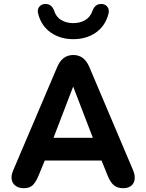

<svg xmlns="http://www.w3.org/2000/svg" viewBox="-20 -962 755 990"><path d="M48 -83.4 275.5 -617.7Q289.1 -648.9 309.7 -663.7Q330.2 -678.4 358.3 -678.4Q385.6 -678.4 406 -663.7Q426.5 -648.9 440.1 -617.7L666.6 -83.4Q677 -57.6 674.2 -36.7Q671.4 -15.8 655.9 -3.7Q640.3 8.4 615.7 8.4Q585.2 8.4 567.1 -6.8Q549.1 -22.1 535.4 -55.6L487.4 -174.5L550.4 -134.4H168.8L227.4 -174.5L178.4 -55.6Q163.5 -20.3 147.3 -5.9Q131 8.4 102.6 8.4Q76.9 8.4 60.3 -3.9Q43.6 -16.3 40.2 -37Q36.8 -57.8 48 -83.4ZM241.7 -214.4 212.4 -251.5H501.4L473 -214.4L357.3 -515.6ZM177.4 -888.9Q171 -910 180.7 -924.5Q190.4 -939 208.1 -941.2Q224.9 -942.6 235.5 -936.9Q246.1 -931.2 253 -919.6Q254.8 -916.7 258.4 -909Q268.2 -875.1 295.3 -858.9Q322.3 -842.8 358.1 -842.8Q393.6 -842.8 420.3 -858.9Q447 -875.1 457.8 -909Q461.4 -916.7 463.2 -919.6Q470 -931 480.7 -936.8Q491.3 -942.6 508.1 -941.2Q525.6 -939 535.2 -924.7Q544.8 -910.4 538.8 -888.9Q522.6 -827.8 474 -793.9Q425.3 -760 358.1 -760Q290.9 -760 242.2 -793.9Q193.6 -827.8 177.4 -888.9Z"/></svg>

Font: SN Pro Thin
Style: Regular
Weight: 200
Designer: Tobias Whetton
Foundry: Supernotes
Version: Version 1.003;Glyphs 3.3 (3324)